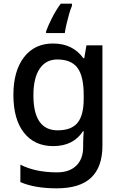

<svg xmlns="http://www.w3.org/2000/svg" viewBox="-20 -786 660 1046"><path d="M269 -549Q376 -549 434 -469H439L451 -539H538V8Q538 123 477 181.5Q416 240 289 240Q169 240 91 206V111Q132 132 182 142.5Q232 153 291 153Q358 153 395.5 116.5Q433 80 433 15V-4Q433 -16 434 -38Q435 -60 436 -71H432Q379 10 270 10Q168 10 110.5 -63Q53 -136 53 -269Q53 -399 110.5 -474Q168 -549 269 -549ZM292 -462Q230 -462 196 -411.5Q162 -361 162 -267Q162 -76 294 -76Q369 -76 402.5 -117Q436 -158 436 -248V-269Q436 -371 402 -416.5Q368 -462 292 -462ZM372 -754Q364 -736 356.5 -709.5Q349 -683 342.5 -655.5Q336 -628 333 -606H231V-615Q241 -644 263 -687.5Q285 -731 311 -766H372Z"/></svg>

Font: Noto Sans Lao Medium
Style: Regular
Weight: 500
Designer: Monotype Design Team
Foundry: Monotype Imaging Inc.
Version: Version 2.003; ttfautohint (v1.8.4.7-5d5b)